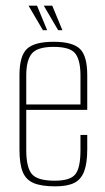

<svg xmlns="http://www.w3.org/2000/svg" viewBox="-20 -651 373 680"><path d="M176 9Q127 9 99.5 -2.5Q72 -14 60.5 -42Q49 -70 49 -121V-385Q49 -453 75.5 -478Q102 -503 170 -503Q237 -503 263 -478Q289 -453 289 -385V-262H73V-119Q73 -59 92.5 -35Q112 -11 174 -11Q229 -11 247 -34Q265 -57 265 -119V-173H289V-122Q289 -73 278 -44Q267 -15 242.5 -3Q218 9 176 9ZM73 -281H265V-384Q265 -437 247 -461Q229 -485 170 -485Q112 -485 92.5 -461Q73 -437 73 -384ZM201 -544H186L135 -631H165ZM147 -544H132L81 -631H111Z"/></svg>

Font: Alumni Sans Thin
Style: Regular
Weight: 100
Designer: Robert E. Leuschke
Foundry: Robert E. Leuschke
Version: Version 1.018